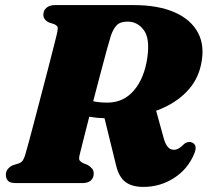

<svg xmlns="http://www.w3.org/2000/svg" viewBox="-20 -720 816 755"><path d="M744 -116Q718.5 -54.5 664 -19.8Q609.5 15 544 15Q499 15 473.5 -4.2Q448 -23.5 437 -67.5L391 -255Q358.5 -256 331 -261Q318 -210 307.8 -169.8Q297.5 -129.5 293.5 -112.5Q289 -94 293.2 -88.8Q297.5 -83.5 306 -79L324.5 -71.5Q335.5 -65 342 -57.2Q348.5 -49.5 348.5 -37.5Q348.5 -20.5 337.2 -10.2Q326 0 303 0H42.5Q19.5 0 11.2 -9.2Q3 -18.5 3 -32.5Q3 -47 11.8 -56.5Q20.5 -66 31.5 -70.5L54 -77.5Q64.5 -81.5 69.5 -89Q74.5 -96.5 79 -110.5Q82.5 -122 92 -156.8Q101.5 -191.5 114.2 -240.2Q127 -289 141 -342.5Q155 -396 167.8 -445Q180.5 -494 189.5 -529.8Q198.5 -565.5 201.5 -577.5Q207 -599.5 207.2 -609Q207.5 -618.5 193 -625L173 -631.5Q150.5 -642 150.5 -662Q150.5 -679 162.8 -689.5Q175 -700 196.5 -700H505.5Q602 -700 666.8 -671.5Q731.5 -643 759 -590.5Q786.5 -538 770.5 -466Q757.5 -403 711.5 -356.8Q665.5 -310.5 594 -284.5L624.5 -174Q630 -154.5 639.5 -142.8Q649 -131 663.5 -131Q674.5 -131 684.5 -137.5Q694.5 -144 705.5 -155Q710.5 -159 718.2 -161Q726 -163 732.5 -160.5Q759 -151.5 744 -116ZM416 -579.5Q411 -564 400 -524Q389 -484 375 -430.5Q361 -377 346.5 -322Q370 -316.5 402 -316.5Q466 -316.5 507 -364.8Q548 -413 559.5 -494.5Q570 -569 545.2 -602Q520.5 -635 482 -635Q452 -635 438.2 -620Q424.5 -605 416 -579.5Z"/></svg>

Font: Fraunces 9pt S000 Black
Style: Italic
Weight: 900
Italic angle: -16°
Version: Version 1.000; ttfautohint (v1.8.3)